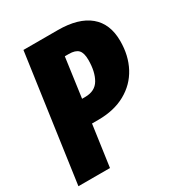

<svg xmlns="http://www.w3.org/2000/svg" viewBox="-167 -806 852 917"><g transform="rotate(-30 259.0 -347.5)"><path d="M519 -501Q519 -421 486 -359Q453 -297 390 -262Q327 -227 240 -227H205L173 0H-1L97 -695H286Q400 -695 459.5 -645.5Q519 -596 519 -501ZM342 -499Q342 -538 326.5 -554Q311 -570 275 -570H253L223 -353H240Q295 -353 318.5 -393.5Q342 -434 342 -499Z"/></g></svg>

Font: Fira Sans Extra Condensed ExtraBold
Style: Italic
Weight: 800
Width: 3
Italic angle: -8°
Designer: Carrois Corporate & Edenspiekermann AG
Foundry: Carrois Corporate GbR & Edenspiekermann AG
Version: Version 4.203